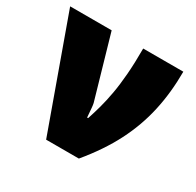

<svg xmlns="http://www.w3.org/2000/svg" viewBox="-128 -693 849 833"><g transform="rotate(30 297.0 -276.5)"><path d="M-2 -553H206L296 -241Q298 -232 299 -220.5Q300 -209 301 -196.5Q302 -184 303 -172H308Q319 -205 329 -241.5Q339 -278 347 -322.5Q355 -367 359.5 -423.5Q364 -480 364 -553H565Q565 -449 544.5 -356Q524 -263 479.5 -176Q435 -89 361 0H197Z"/></g></svg>

Font: Noto Sans Display Black
Style: Regular
Weight: 900
Designer: Monotype Design Team
Foundry: Monotype Imaging Inc.
Version: Version 2.003